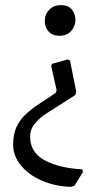

<svg xmlns="http://www.w3.org/2000/svg" viewBox="-20 -484 400 746"><path d="M255 242Q194 240 143 218Q92 196 61.5 159Q31 122 31 77Q31 35 46 5.5Q61 -24 86 -45.5Q111 -67 140 -85.5Q169 -104 197 -124L200 -133L179 -228L182 -236L243 -253L252 -249L276 -129L273 -115L154 -39Q131 -23 114 -2Q97 19 97 47Q97 108 153 138.5Q209 169 300 174L302 185L269 238ZM211 -345Q183 -345 168.5 -362Q154 -379 154 -402Q154 -428 171 -446Q188 -464 217 -464Q246 -464 259.5 -446.5Q273 -429 273 -407Q273 -382 256.5 -363.5Q240 -345 211 -345Z"/></svg>

Font: Alegreya
Style: Regular
Weight: 400
Designer: Juan Pablo del Peral
Foundry: Huerta Tipografica
Version: Version 2.009